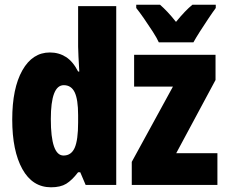

<svg xmlns="http://www.w3.org/2000/svg" viewBox="-20 -786 961 816"><path d="M197 10Q118 10 75 -67.5Q32 -145 32 -278Q32 -411 75 -487Q118 -563 192 -563Q230 -563 260 -544Q290 -525 312 -482H317Q315 -520 313.5 -546Q312 -572 312 -588V-760H474V0H344L321 -54H312Q286 -20 261.5 -5Q237 10 197 10ZM250 -125Q283 -125 297.5 -158Q312 -191 312 -265V-297Q312 -363 297.5 -393.5Q283 -424 251 -424Q196 -424 196 -280Q196 -125 250 -125ZM904 0H540V-98L715 -418H550V-553H896V-446L729 -135H904ZM655 -606Q647 -624 629 -652Q611 -680 591.5 -708Q572 -736 559 -752V-766H660Q675 -753 692 -735Q709 -717 728 -693Q768 -742 798 -766H897V-752Q883 -733 865 -706Q847 -679 830 -652.5Q813 -626 802 -606Z"/></svg>

Font: Noto Sans ExtraCondensed Black
Style: Regular
Weight: 900
Width: 2
Designer: Monotype Design Team
Foundry: Monotype Imaging Inc.
Version: Version 2.013; ttfautohint (v1.8.4.7-5d5b)